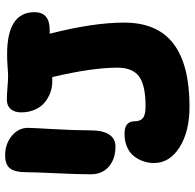

<svg xmlns="http://www.w3.org/2000/svg" viewBox="-25 -730 767 757"><g transform="rotate(-90 358.5 -351.5)"><path d="M159.2 -279.8Q109.9 -279.8 79.8 -306.2Q49.8 -332.5 49.8 -377Q49.8 -427.7 54 -515.1Q58.1 -602.5 58.1 -633.8Q58.1 -675.8 73 -695.3Q87.9 -714.8 125 -714.8Q169.4 -714.8 201.2 -688.5Q232.9 -662.1 232.9 -625Q232.9 -609.4 228 -525.9Q223.1 -442.4 223.1 -378.9Q223.1 -330.1 206.8 -304.9Q190.4 -279.8 159.2 -279.8ZM316.9 12.2Q218.3 12.2 156.2 -27.1Q94.2 -66.4 94.2 -127.9Q94.2 -148.9 100.8 -168.7Q107.4 -188.5 120.4 -205.8Q133.3 -223.1 156.5 -233.6Q179.7 -244.1 210 -244.1Q258.8 -244.1 258.8 -204.1Q258.8 -182.1 271.5 -171.6Q284.2 -161.1 316.9 -161.1Q401.9 -161.1 436 -187Q470.2 -212.9 470.2 -272Q470.2 -372.1 433.1 -528.8H415Q395 -528.8 374.8 -535.6Q354.5 -542.5 335.9 -556.4Q317.4 -570.3 305.7 -595.2Q293.9 -620.1 293.9 -651.9Q293.9 -677.7 307.1 -692.9Q320.3 -708 344.2 -708Q362.3 -708 391.6 -705.6Q420.9 -703.1 434.1 -703.1Q447.3 -703.1 474.4 -705.1Q501.5 -707 522.9 -707Q689 -707 689 -599.1Q689 -539.1 619.1 -539.1H604Q647.9 -367.2 647.9 -246.1Q647.9 -114.3 564.5 -51Q481 12.2 316.9 12.2Z"/></g></svg>

Font: Shantell Sans Normal
Style: Regular
Weight: 800
Designer: Stephen Nixon, Anya Danilova, Shantell Martin
Foundry: Arrow Type
Version: Version 1.006;[559af2be0]